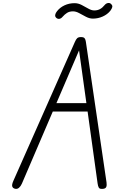

<svg xmlns="http://www.w3.org/2000/svg" viewBox="-20 -1249 820 1269"><path d="M79 -1.5Q64 -5.5 60.8 -17.5Q57.5 -29.5 68.5 -54L475 -972Q482.5 -989.5 490.5 -996.8Q498.5 -1004 515 -1004Q533 -1004 539.2 -996.2Q545.5 -988.5 547.5 -973L684 -44Q687 -24.5 682.2 -13.2Q677.5 -2 658.5 -0.5Q638.5 1 633 -8.8Q627.5 -18.5 625 -37L559 -512H329L124.5 -35Q117 -18 105.5 -8Q94 2 79 -1.5ZM353 -567.5H551L502.5 -916ZM351 -1132Q343 -1139.5 345 -1151.2Q347 -1163 357 -1175Q376 -1199.5 406.5 -1213.8Q437 -1228 473 -1228Q497 -1228 520 -1216Q543 -1204 564 -1192Q585 -1180 603 -1180Q624.5 -1180 641 -1189Q657.5 -1198 671.5 -1215.5Q681 -1227 693.8 -1229Q706.5 -1231 714.5 -1222Q724.5 -1213 722 -1202.2Q719.5 -1191.5 709 -1177.5Q689.5 -1153.5 658.8 -1139.8Q628 -1126 594 -1126Q571.5 -1126 548.5 -1138Q525.5 -1150 503.8 -1162Q482 -1174 462.5 -1174Q439 -1174 423 -1163.8Q407 -1153.5 394.5 -1139Q384 -1126 372 -1124.5Q360 -1123 351 -1132Z"/></svg>

Font: Edu SA Hand
Style: Regular
Weight: 400
Designer: Tina and Corey Anderson, Eben Sorkin, Mirko Velimirovic
Foundry: Google for Education
Version: Version 2.000